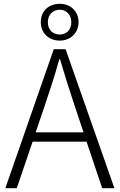

<svg xmlns="http://www.w3.org/2000/svg" viewBox="-20 -987 628 1007"><path d="M294 -774C348 -774 392 -813 392 -871C392 -930 348 -967 294 -967C236 -967 194 -930 194 -871C194 -813 236 -774 294 -774ZM294 -806C259 -806 231 -828 231 -871C231 -911 259 -936 294 -936C326 -936 354 -911 354 -871C354 -828 326 -806 294 -806ZM8 0H68L151 -244H434L516 0H580L324 -729H262ZM167 -293 212 -425C241 -511 266 -587 291 -676H295C321 -587 345 -511 374 -425L418 -293Z"/></svg>

Font: Noto Sans CJK SC Light
Style: Regular
Weight: 300
Designer: Ryoko NISHIZUKA 西塚涼子 (kana, bopomofo & ideographs); Paul D. Hunt (Latin, Greek & Cyrillic); Sandoll Communications 산돌커뮤니
Foundry: Adobe
Version: Version 2.004;hotconv 1.0.118;makeotfexe 2.5.65603